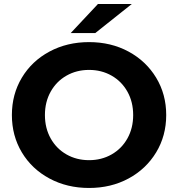

<svg xmlns="http://www.w3.org/2000/svg" viewBox="-20 -921 884 953"><path d="M39 -350Q39 -453 88.5 -535.5Q138 -618 225.5 -665Q313 -712 422 -712Q531 -712 618 -665Q705 -618 755 -535.5Q805 -453 805 -350Q805 -247 755 -164.5Q705 -82 618 -35Q531 12 422 12Q313 12 225.5 -35Q138 -82 88.5 -164.5Q39 -247 39 -350ZM641 -350Q641 -415 612.5 -466Q584 -517 534 -545.5Q484 -574 422 -574Q360 -574 310 -545.5Q260 -517 231.5 -466Q203 -415 203 -350Q203 -285 231.5 -234Q260 -183 310 -154.5Q360 -126 422 -126Q484 -126 534 -154.5Q584 -183 612.5 -234Q641 -285 641 -350ZM466 -901H634L453 -757H331Z"/></svg>

Font: Montserrat-Bold
Style: Bold
Weight: 700
Version: Version 7.200